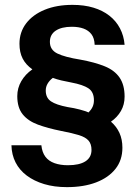

<svg xmlns="http://www.w3.org/2000/svg" viewBox="-20 -759 572 789"><path d="M255 10Q203 10 161.5 -2.5Q120 -15 90 -37.5Q60 -60 44 -91.5Q28 -123 27 -162H150Q153 -133 166.5 -115Q180 -97 204 -88.5Q228 -80 259 -80Q306 -80 331 -96Q356 -112 356 -143Q356 -167 344 -181Q332 -195 305 -203.5Q278 -212 231 -221Q176 -232 135.5 -247Q95 -262 73 -289.5Q51 -317 51 -364Q51 -397 67.5 -425.5Q84 -454 113 -474Q86 -493 73 -518.5Q60 -544 60 -579Q60 -627 87.5 -663Q115 -699 164 -719Q213 -739 278 -739Q326 -739 364 -727.5Q402 -716 429.5 -694.5Q457 -673 473 -642.5Q489 -612 492 -575H369Q368 -602 356 -618Q344 -634 323.5 -641.5Q303 -649 275 -649Q233 -649 209 -633Q185 -617 185 -587Q185 -554 216 -539Q247 -524 310 -514Q370 -503 410.5 -486.5Q451 -470 471.5 -440Q492 -410 492 -362Q492 -329 477 -303Q462 -277 436 -259Q459 -239 471 -212.5Q483 -186 483 -152Q483 -101 454.5 -65Q426 -29 375 -9.5Q324 10 255 10ZM344 -297Q355 -308 360.5 -320Q366 -332 366 -347Q366 -381 343.5 -396Q321 -411 273 -420Q251 -424 232 -428.5Q213 -433 197 -439Q183 -428 175.5 -415Q168 -402 168 -387Q168 -357 189.5 -342.5Q211 -328 258 -319Q285 -315 307.5 -309Q330 -303 344 -297Z"/></svg>

Font: Mona Sans Expanded SemiBold
Style: Regular
Weight: 600
Width: 7
Designer: Deni Anggara
Foundry: GitHub
Version: Version 2.000